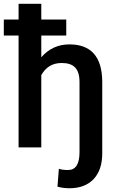

<svg xmlns="http://www.w3.org/2000/svg" viewBox="-38 -770 613 1003"><path d="M308.1 -668H177.7V-750H59.1V-668H-18.1V-584.5H59.1V0H177.7V-377.4C201.2 -419.9 236.8 -440.9 284.2 -440.9C345.2 -440.9 377.4 -413.6 377.4 -340.8V24.9C377.4 86.9 357.4 118.2 317.4 118.2C298.3 118.2 282.2 116.2 269.5 111.8L262.2 205.1C281.2 210.4 301.8 213.4 324.7 213.4C378.9 213.4 420.9 197.3 451.2 165.5C481 133.8 496.1 88.9 496.1 30.8V-345.2C494.6 -473.6 437.5 -538.1 324.7 -538.1C265.6 -538.1 216.3 -515.6 177.7 -470.7V-584.5H308.1Z"/></svg>

Font: Roboto Medium
Style: Regular
Weight: 500
Designer: Google
Version: Version 2.137; 2017